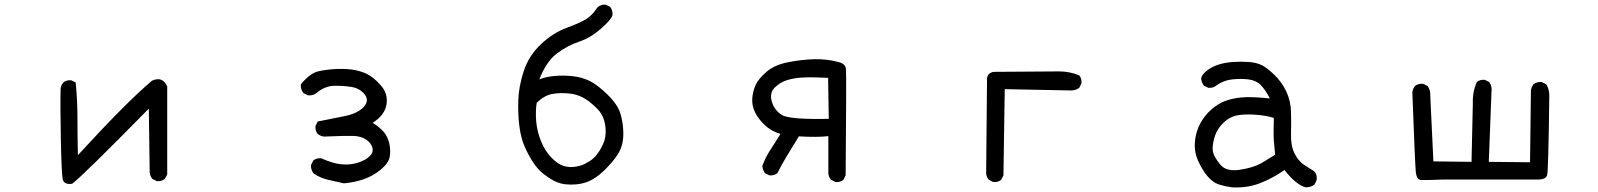

<svg xmlns="http://www.w3.org/2000/svg" viewBox="-20 -800 7040 846"><path d="M297.9 9.8Q261.7 14.6 256.3 -10.7Q251 -36.1 248 -192.4Q245.1 -348.6 247.1 -409.2Q249 -424.8 258.8 -436.5Q272.5 -448.2 293.9 -446.3L313.5 -436.5Q321.3 -358.4 321.3 -278.3Q321.3 -198.2 323.2 -116.2Q534.2 -346.7 649.4 -444.3Q696.3 -465.8 716.8 -418.9V-31.2L706.1 -11.7Q692.4 0 670.9 -2L651.4 -11.7Q641.6 -23.4 639.6 -40L635.7 -321.3Q346.7 -27.3 297.9 9.8Z M1495.1 7.8Q1460 0 1425.8 -7.8Q1391.6 -15.6 1362.3 -35.2Q1348.6 -51.8 1350.6 -73.2L1360.4 -92.8Q1374 -104.5 1395.5 -102.5Q1420.9 -90.8 1448.2 -83Q1475.6 -75.2 1504.9 -75.2Q1534.2 -75.2 1562.5 -85Q1590.8 -94.7 1608.4 -111.3Q1626 -127.9 1621.1 -148.4Q1616.2 -168.9 1593.8 -184.6Q1571.3 -200.2 1536.1 -201.2Q1501 -202.1 1407.2 -198.2Q1391.6 -200.2 1379.9 -210Q1368.2 -223.6 1370.1 -245.1L1379.9 -264.6Q1438.5 -276.4 1497.1 -288.1Q1555.7 -299.8 1582 -328.1Q1608.4 -356.4 1586.9 -383.8Q1565.4 -411.1 1528.3 -417Q1491.2 -422.9 1451.2 -421.9Q1411.1 -420.9 1374 -389.6Q1358.4 -377.9 1336.9 -379.9L1317.4 -389.6Q1303.7 -405.3 1305.7 -428.7Q1346.7 -477.5 1380.9 -485.4Q1415 -493.2 1454.6 -495.6Q1494.1 -498 1528.8 -493.7Q1563.5 -489.3 1593.8 -475.6Q1624 -461.9 1657.2 -424.8Q1690.4 -387.7 1683.1 -340.3Q1675.8 -293 1622.1 -258.8Q1653.3 -239.3 1670.9 -218.8Q1688.5 -198.2 1695.3 -168Q1702.1 -137.7 1697.3 -109.4Q1692.4 -81.1 1657.2 -52.2Q1622.1 -23.4 1581.1 -9.8Q1540 3.9 1495.1 7.8Z M2467.8 11.7Q2442.4 7.8 2419.9 -3.9Q2397.5 -15.6 2373 -35.2Q2348.6 -54.7 2329.1 -84.5Q2309.6 -114.3 2292.5 -152.3Q2275.4 -190.4 2268.6 -243.2Q2261.7 -295.9 2263.7 -357.4Q2265.6 -418.9 2287.6 -486.3Q2309.6 -553.7 2362.3 -604Q2415 -654.3 2475.6 -676.8Q2536.1 -699.2 2563.5 -716.3Q2590.8 -733.4 2612.3 -767.6Q2627.9 -781.2 2649.4 -779.3L2668.9 -769.5Q2680.7 -753.9 2678.7 -732.4Q2670.9 -710.9 2626 -671.9Q2581.1 -632.8 2531.2 -616.2Q2481.4 -599.6 2434.6 -564.9Q2387.7 -530.3 2356.4 -450.2Q2385.7 -461.9 2423.8 -465.3Q2461.9 -468.8 2502.9 -464.4Q2543.9 -460 2578.1 -443.4Q2612.3 -426.8 2657.2 -382.8Q2702.1 -338.9 2713.9 -298.8Q2725.6 -258.8 2726.6 -215.8Q2727.5 -172.9 2712.9 -139.6Q2698.2 -106.4 2652.3 -59.1Q2606.4 -11.7 2563.5 2.9Q2520.5 17.6 2467.8 11.7ZM2563.5 -82Q2588.9 -93.8 2606.4 -114.7Q2624 -135.7 2637.7 -166Q2651.4 -196.3 2648.4 -233.4Q2645.5 -270.5 2630.9 -295.9Q2616.2 -321.3 2577.1 -351.6Q2538.1 -381.8 2494.6 -387.2Q2451.2 -392.6 2414.6 -386.2Q2377.9 -379.9 2344.7 -346.7Q2338.9 -307.6 2342.8 -263.7Q2346.7 -219.7 2364.3 -176.8Q2381.8 -133.8 2410.2 -105Q2438.5 -76.2 2464.8 -68.4Q2491.2 -60.5 2521 -66.4Q2550.8 -72.3 2563.5 -82Z M3661.1 2 3641.6 -7.8Q3631.8 -19.5 3629.9 -35.2V-200.2Q3581.1 -194.3 3500 -199.2Q3469.7 -149.4 3447.3 -112.8Q3424.8 -76.2 3405.3 -37.1Q3391.6 -25.4 3370.1 -27.3L3350.6 -37.1Q3340.8 -50.8 3338.9 -68.4Q3352.5 -106.4 3375 -140.6Q3397.5 -174.8 3418.9 -210Q3377.9 -221.7 3348.6 -250Q3319.3 -278.3 3305.7 -307.6Q3292 -336.9 3294.9 -369.1Q3297.9 -401.4 3310.5 -427.7Q3323.2 -454.1 3358.4 -484.4Q3393.6 -514.6 3455.1 -526.4Q3516.6 -538.1 3570.3 -539.1Q3624 -540 3671.9 -527.3Q3705.1 -520.5 3707.5 -496.1Q3710 -471.7 3706.1 -27.3L3696.3 -7.8Q3682.6 3.9 3661.1 2ZM3631.8 -276.4 3628.9 -457Q3606.4 -458 3574.2 -459Q3542 -460 3510.7 -458Q3479.5 -456.1 3449.2 -447.3Q3418.9 -438.5 3394.5 -415Q3370.1 -391.6 3380.4 -354Q3390.6 -316.4 3423.3 -294.4Q3456.1 -272.5 3631.8 -276.4Z M4356.4 2 4336.9 -7.8Q4327.1 -19.5 4325.2 -35.2L4329.1 -454.1Q4331.1 -478.5 4358.4 -483.4L4645.5 -485.4Q4694.3 -485.4 4735.4 -467.8Q4747.1 -454.1 4745.1 -432.6L4735.4 -413.1Q4719.7 -401.4 4700.2 -401.4L4407.2 -407.2L4401.4 -27.3L4391.6 -7.8Q4377.9 3.9 4356.4 2Z M5407.2 25.4Q5377.9 21.5 5350.6 12.7Q5323.2 3.9 5299.8 -24.4Q5276.4 -52.7 5258.8 -92.3Q5241.2 -131.8 5245.1 -175.8Q5249 -219.7 5268.6 -255.9Q5288.1 -292 5317.4 -317.4Q5346.7 -342.8 5377 -354.5Q5407.2 -366.2 5448.7 -370.6Q5490.2 -375 5575.2 -366.2Q5556.6 -403.3 5535.6 -424.8Q5514.6 -446.3 5480.5 -450.2Q5446.3 -454.1 5409.2 -450.2Q5372.1 -446.3 5338.9 -422.9Q5325.2 -411.1 5303.7 -413.1L5284.2 -422.9Q5274.4 -436.5 5272.5 -454.1Q5274.4 -469.7 5295.9 -487.3Q5317.4 -504.9 5346.7 -514.6Q5376 -524.4 5412.1 -526.9Q5448.2 -529.3 5482.4 -526.9Q5516.6 -524.4 5540 -512.7Q5563.5 -501 5595.7 -469.7Q5627.9 -438.5 5647.5 -397.5Q5667 -356.4 5668.5 -308.1Q5669.9 -259.8 5668.5 -209.5Q5667 -159.2 5683.6 -125Q5700.2 -90.8 5726.1 -73.7Q5752 -56.6 5771.5 -44.9Q5785.2 -29.3 5781.2 -5.9L5771.5 13.7Q5755.9 25.4 5733.4 25.4Q5692.4 15.6 5639.6 -50.8Q5586.9 -13.7 5530.3 7.8Q5473.6 29.3 5407.2 25.4ZM5538.1 -81.1 5598.6 -118.2Q5594.7 -155.3 5592.8 -180.7Q5590.8 -206.1 5592.8 -280.3Q5563.5 -290 5520 -293.9Q5476.6 -297.9 5439 -293Q5401.4 -288.1 5371.1 -259.3Q5340.8 -230.5 5330.1 -190.4Q5319.3 -150.4 5325.2 -128.4Q5331.1 -106.4 5356.9 -74.7Q5382.8 -43 5441.9 -51.8Q5501 -60.5 5538.1 -81.1Z M6336.9 -8.8Q6260.7 -5.9 6241.2 -6.8Q6221.7 -7.8 6218.3 -43.5Q6214.8 -79.1 6203.1 -393.6Q6205.1 -409.2 6214.8 -420.9Q6228.5 -432.6 6251 -430.7L6270.5 -420.9Q6284.2 -401.4 6282.2 -376L6295.9 -88.9L6463.9 -86.9L6469.7 -344.7Q6467.8 -395.5 6487.3 -438.5Q6501 -450.2 6522.5 -448.2L6542 -438.5Q6555.7 -418.9 6551.8 -393.6L6540 -86.9L6721.7 -85L6725.6 -401.4Q6727.5 -417 6737.3 -428.7Q6752 -440.4 6773.4 -438.5L6793 -428.7Q6806.6 -407.2 6806.6 -379.9Q6802.7 -45.9 6796.9 -27.8Q6791 -9.8 6759.8 -8.8Z"/></svg>

Font: NaikaiFont
Style: Regular
Weight: 400
Version: Version 1.67